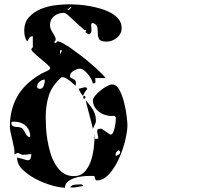

<svg xmlns="http://www.w3.org/2000/svg" viewBox="-20 -847 1040 895"><path d="M520 -300Q519 -303 513 -307Q496 -305 478.5 -309Q461 -313 446.5 -322.5Q432 -332 422.5 -346.5Q413 -361 413 -380Q413 -388 424 -401.5Q435 -415 450.5 -427Q466 -439 482 -447Q498 -455 507 -453Q526 -450 538.5 -424.5Q551 -399 559 -367Q567 -335 570.5 -305Q574 -275 574 -263Q574 -237 564 -194Q554 -151 535 -109Q516 -67 489.5 -36.5Q463 -6 430 -6Q427 -6 427 -7Q425 -9 422.5 -16.5Q420 -24 420 -27H397Q384 -27 364.5 -25Q345 -23 327 -17Q309 -11 296 0Q283 11 283 28Q260 28 222.5 17.5Q185 7 149 -11.5Q113 -30 86.5 -55Q60 -80 60 -110V-113L107 -100H110Q121 -100 123.5 -111Q126 -122 126 -129Q123 -129 116.5 -128Q110 -127 103 -126.5Q96 -126 89.5 -125.5Q83 -125 80 -127Q79 -127 73.5 -130Q68 -133 67 -133Q66 -134 63 -134Q61 -134 60 -133Q58 -133 53 -130.5Q48 -128 47 -127Q49 -138 46 -155Q43 -172 38.5 -190.5Q34 -209 30 -226.5Q26 -244 26 -257Q26 -336 60.5 -397Q95 -458 167 -500Q168 -501 173.5 -504Q179 -507 186 -510Q193 -513 199 -516Q205 -519 207 -520Q208 -521 210.5 -523.5Q213 -526 213 -527Q214 -527 214 -530Q214 -535 199 -548Q184 -561 166.5 -575.5Q149 -590 136 -602.5Q123 -615 127 -620L133 -627V-678Q122 -678 117.5 -671.5Q113 -665 107 -653Q99 -664 96 -677Q93 -690 93 -703Q93 -743 115 -767Q137 -791 169 -804.5Q201 -818 237.5 -822.5Q274 -827 303 -827Q318 -827 342 -825.5Q366 -824 393 -819.5Q420 -815 447.5 -807Q475 -799 497 -787Q519 -775 533 -757.5Q547 -740 547 -716Q547 -689 525 -671Q503 -653 477 -653Q449 -653 442.5 -664Q436 -675 436 -689.5Q436 -704 434 -718.5Q432 -733 413 -740Q405 -739 405 -731.5Q405 -724 406 -715Q407 -706 405.5 -698Q404 -690 393 -687Q384 -693 381 -695Q378 -697 378 -698Q378 -699 380 -700.5Q382 -702 382 -707H373L293 -780Q292 -781 287 -783.5Q282 -786 280 -787H277Q251 -787 232 -771.5Q213 -756 213 -730Q213 -720 217 -711Q221 -702 226.5 -693.5Q232 -685 236 -677Q240 -669 240 -660Q240 -659 237 -656.5Q234 -654 233 -653Q233 -652 234 -651V-649Q234 -648 235 -648Q236 -648 237.5 -647Q239 -646 240 -647Q241 -647 243.5 -650Q246 -653 247 -653Q247 -654 250 -654Q258 -654 275 -644.5Q292 -635 313.5 -620Q335 -605 359 -586.5Q383 -568 405 -549Q427 -530 445 -512.5Q463 -495 473 -483H424Q424 -475 425 -466.5Q426 -458 412 -458Q412 -465 406 -477Q400 -489 391 -500Q382 -511 372 -519Q362 -527 354 -527Q340 -527 323 -517Q306 -507 306 -490Q306 -486 310.5 -484Q315 -482 320 -479.5Q325 -477 329.5 -473Q334 -469 334 -460L333 -447Q329 -450 322 -456.5Q315 -463 306.5 -469.5Q298 -476 289 -481.5Q280 -487 273 -487H267Q223 -449 208 -403Q193 -357 193 -300Q193 -281 194.5 -253Q196 -225 201 -194.5Q206 -164 215 -134Q224 -104 238.5 -80Q253 -56 274 -41Q295 -26 324 -26Q358 -26 377.5 -49.5Q397 -73 406.5 -105.5Q416 -138 418.5 -172Q421 -206 423 -227V-200H438Q438 -212 435.5 -219.5Q433 -227 433 -237Q433 -243 437.5 -245Q442 -247 447 -247H453Q455 -246 461 -242Q467 -238 473.5 -233.5Q480 -229 486 -225Q492 -221 493 -220H497Q503 -220 507.5 -230Q512 -240 515 -253Q518 -266 519 -278.5Q520 -291 520 -297ZM300 -800Q302 -801 307 -806.5Q312 -812 313 -813Q312 -814 310 -814Q307 -814 307 -813Q305 -812 300 -807Q295 -802 293 -800ZM260 -613V-593L267 -607Q268 -609 268 -613ZM189 -476Q176 -476 164.5 -466.5Q153 -457 153 -443Q153 -437 157.5 -435Q162 -433 167 -433Q174 -433 178 -437.5Q182 -442 184.5 -449Q187 -456 188 -463.5Q189 -471 189 -476ZM380 -440Q383 -439 387 -433Q381 -426 375.5 -417.5Q370 -409 367 -400Q353 -415 347 -433L373 -440ZM373 -387Q368 -387 368 -393.5Q368 -400 373 -400Q378 -400 378 -393.5Q378 -387 373 -387ZM427 -280Q427 -278 425 -273Q423 -268 420.5 -263Q418 -258 416 -253Q414 -248 413 -247Q413 -248 408 -268Q403 -288 396.5 -312Q390 -336 385 -356Q380 -376 380 -377V-380Q388 -369 396.5 -359Q405 -349 411.5 -338.5Q418 -328 422.5 -315.5Q427 -303 427 -286ZM121 -208Q121 -241 100 -260.5Q79 -280 46 -280Q43 -280 38 -279.5Q33 -279 33 -273Q33 -265 37.5 -261.5Q42 -258 48.5 -256.5Q55 -255 62 -255Q69 -255 73 -253Q83 -251 88 -244Q93 -237 97 -229Q101 -221 106 -214.5Q111 -208 121 -208ZM540 -140Q539 -143 533 -147Q519 -139 519 -127Q519 -122 520 -120Q525 -122 532.5 -126Q540 -130 540 -137ZM327 27H307Q313 17 323 15Q333 13 344 13Q347 13 356 12.5Q365 12 367 20Z"/></svg>

Font: Genkaimincho
Style: Regular
Weight: 800
Designer: Dr. Ken Lunde (project architect, glyph set definition & overall production); Masataka HATTORI \u670D \u90E8 \u6B63 \u8C
Foundry: Adobe Systems Incorporated
Version: Version 1.00